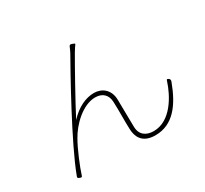

<svg xmlns="http://www.w3.org/2000/svg" viewBox="-152 -964 1283 1203"><g transform="rotate(-30 490.0 -363.0)"><path d="M279 -385C209 -252 136 -107 99 -7C95 3 99 6 109 10C120 14 125 16 128 5C144 -47 189 -156 221 -211C262 -286 354 -378 445 -378C498 -378 529 -347 531 -296C534 -228 531 -157 534 -95C536 -50 554 17 655 17C784 17 857 -84 909 -224C912 -231 912 -240 906 -245C896 -253 890 -255 887 -242C859 -153 784 -11 659 -11C606 -11 565 -37 564 -97C562 -152 563 -224 561 -296C559 -369 509 -406 452 -406C395 -406 330 -378 272 -315C325 -418 437 -618 475 -683C486 -702 497 -718 505 -729C506 -731 505 -734 501 -735L489 -740L486 -741C477 -745 470 -742 467 -734C462 -722 457 -710 449 -695C422 -648 352 -523 279 -385Z"/></g></svg>

Font: GenSenRounded2 TW EL
Style: Regular
Weight: 250
Version: Version 2.100;PS 2.1;hotconv 16.6.51;makeotf.lib2.5.65220 DE